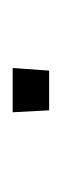

<svg xmlns="http://www.w3.org/2000/svg" viewBox="80 -176 96 295"><g transform="rotate(-90 127.5 -28.0)"><path d="M106 0 103 -56H171L167 0Z"/></g></svg>

Font: UN Bangla Thin
Style: Regular
Weight: 100
Designer: Desinged by Rajon, Unicode developed by Rashed (IMGN)
Version: Version 2.000;March 19, 2023;FontCreator 14.0.0.2901 64-bit